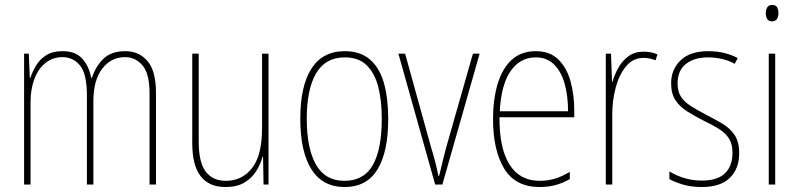

<svg xmlns="http://www.w3.org/2000/svg" viewBox="-20 -743 3220 773"><path d="M485 -537Q540 -537 574 -497Q608 -457 608 -370V0H582V-368Q582 -447 553.5 -480Q525 -513 484 -513Q427 -513 391.5 -466.5Q356 -420 356 -336V0H330V-357Q330 -446 302 -479.5Q274 -513 232 -513Q192 -513 162.5 -489Q133 -465 118 -424Q103 -383 103 -333V0H77V-527H96L100 -429H102Q110 -453 124.5 -478Q139 -503 165 -520Q191 -537 232 -537Q285 -537 312 -506Q339 -475 347 -430H350Q366 -477 397 -507Q428 -537 485 -537Z M1061 -527V0H1041L1039 -112H1037Q1029 -82 1011.5 -54Q994 -26 964 -8Q934 10 888 10Q754 10 754 -166V-527H780V-173Q780 -90 808 -52.5Q836 -15 889 -15Q955 -15 995 -66.5Q1035 -118 1035 -227V-527Z M1543 -264Q1543 -131 1499.5 -60.5Q1456 10 1368 10Q1279 10 1234 -61Q1189 -132 1189 -265Q1189 -397 1234 -467Q1279 -537 1368 -537Q1431 -537 1470 -503Q1509 -469 1526 -407.5Q1543 -346 1543 -264ZM1215 -265Q1215 -146 1252 -80.5Q1289 -15 1367 -15Q1445 -15 1481 -78.5Q1517 -142 1517 -265Q1517 -339 1502.5 -394.5Q1488 -450 1455.5 -481Q1423 -512 1368 -512Q1290 -512 1252.5 -447.5Q1215 -383 1215 -265Z M1732 0 1584 -527H1611L1716 -148Q1725 -119 1732 -92Q1739 -65 1745 -35H1748Q1755 -64 1761.5 -91Q1768 -118 1776 -148L1884 -527H1911L1761 0Z M2137 -537Q2194 -537 2228 -503.5Q2262 -470 2277 -415.5Q2292 -361 2292 -298V-271H1991Q1990 -147 2031 -81Q2072 -15 2153 -15Q2185 -15 2213.5 -23.5Q2242 -32 2274 -51V-22Q2248 -7 2218.5 1.5Q2189 10 2153 10Q2055 10 2010 -64Q1965 -138 1965 -263Q1965 -343 1983.5 -405Q2002 -467 2040 -502Q2078 -537 2137 -537ZM2137 -512Q2075 -512 2036.5 -458Q1998 -404 1992 -295H2267Q2267 -356 2253.5 -405Q2240 -454 2211 -483Q2182 -512 2137 -512Z M2571 -535Q2585 -535 2599.5 -532.5Q2614 -530 2627 -524L2619 -500Q2610 -504 2597.5 -507Q2585 -510 2571 -510Q2529 -510 2501 -476.5Q2473 -443 2459 -391Q2445 -339 2445 -283V0H2419V-527H2440L2444 -414H2446Q2454 -442 2469.5 -470Q2485 -498 2510 -516.5Q2535 -535 2571 -535Z M2956 -126Q2956 -64 2918.5 -27Q2881 10 2805 10Q2763 10 2729.5 0Q2696 -10 2675 -22V-53Q2702 -36 2735.5 -26Q2769 -16 2805 -16Q2869 -16 2899 -45.5Q2929 -75 2929 -128Q2929 -164 2914.5 -186Q2900 -208 2874.5 -224Q2849 -240 2815 -256Q2778 -275 2747.5 -294Q2717 -313 2699.5 -339.5Q2682 -366 2682 -408Q2682 -463 2720 -500Q2758 -537 2832 -537Q2866 -537 2896.5 -529.5Q2927 -522 2950 -509L2938 -486Q2918 -498 2889 -505Q2860 -512 2831 -512Q2775 -512 2741.5 -485.5Q2708 -459 2708 -407Q2708 -374 2722 -353Q2736 -332 2761.5 -316Q2787 -300 2821 -282Q2858 -263 2888.5 -245Q2919 -227 2937.5 -199.5Q2956 -172 2956 -126Z M3089 -723Q3104 -723 3109 -713Q3114 -703 3114 -691Q3114 -676 3108 -666.5Q3102 -657 3088 -657Q3074 -657 3068.5 -667Q3063 -677 3063 -690Q3063 -702 3068.5 -712.5Q3074 -723 3089 -723ZM3101 -527V0H3075V-527Z"/></svg>

Font: Noto Sans Myanmar Condensed Thin
Style: Regular
Weight: 100
Width: 3
Designer: Monotype Design Team
Foundry: Monotype Imaging Inc.
Version: Version 2.107; ttfautohint (v1.8.4.7-5d5b)